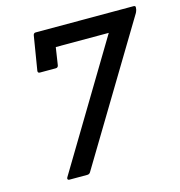

<svg xmlns="http://www.w3.org/2000/svg" viewBox="-99 -744 782 833"><g transform="rotate(-15 291.5 -327.5)"><path d="M111 0Q106 0 104 -3.5Q102 -7 105 -12L441 -571H203L191 -492Q189 -482 179 -482H108Q98 -482 99 -492L124 -645Q126 -655 135 -655H575Q585 -655 583 -645L582 -637Q580 -630 577 -624L207 -10Q202 0 192 0Z"/></g></svg>

Font: Sofia Sans Medium
Style: Italic
Weight: 500
Italic angle: -9°
Version: Version 4.101